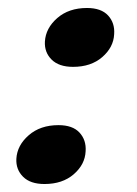

<svg xmlns="http://www.w3.org/2000/svg" viewBox="-20 -452 342 481"><path d="M91.5 9Q56 9 37.8 -9.2Q19.5 -27.5 21 -54.5Q23 -88 52 -113.2Q81 -138.5 126.5 -138.5Q162 -138.5 179.2 -119.8Q196.5 -101 194.5 -73Q193 -40 164.8 -15.5Q136.5 9 91.5 9ZM163 -284.5Q127.5 -284.5 109.2 -302.8Q91 -321 92.5 -348Q94.5 -381.5 123.5 -406.8Q152.5 -432 198 -432Q233.5 -432 250.8 -413.2Q268 -394.5 266 -366.5Q264.5 -333.5 236.2 -309Q208 -284.5 163 -284.5Z"/></svg>

Font: Fraunces 72pt S050 SemiBold
Style: Italic
Weight: 600
Italic angle: -16°
Version: Version 1.000; ttfautohint (v1.8.3)